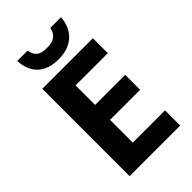

<svg xmlns="http://www.w3.org/2000/svg" viewBox="-275 -1020 1110 1110"><g transform="rotate(-45 280.0 -465.0)"><path d="M503.4 0H89.8V-713.9H503.4V-591.8H239.7V-432.1H485.8V-310.1H239.7V-124H503.4ZM101.1 -930.2H185.5Q191.4 -903.3 201.7 -888.9Q211.9 -874.5 230 -868.2Q248 -861.8 278.8 -861.8Q319.3 -861.8 341.6 -877.9Q363.8 -894 372.1 -930.2H459Q453.1 -853.5 405.8 -810.5Q358.4 -767.6 278.8 -767.6Q196.3 -767.6 151.1 -809.1Q106 -850.6 101.1 -930.2Z"/></g></svg>

Font: Viking Open Sans
Style: Bold
Weight: 700
Foundry: Ascender Corporation
Version: Version 2.001